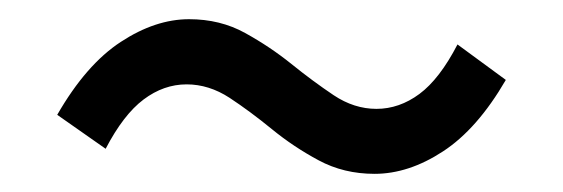

<svg xmlns="http://www.w3.org/2000/svg" viewBox="-20 -471 595 203"><path d="M376 -287.2Q343.4 -287.2 316.9 -301.5Q290.4 -315.7 267.4 -334.5Q244.4 -353.3 222.7 -367.6Q200.9 -381.8 177.3 -381.8Q153.1 -381.8 131.8 -365.8Q110.5 -349.8 91.7 -313.7L40.5 -349.6Q71.1 -402.8 107.7 -426.7Q144.3 -450.7 179.9 -450.7Q212.9 -450.7 239.2 -436.1Q265.5 -421.6 288.2 -403.3Q310.9 -385 332.7 -370.4Q354.4 -355.9 378 -355.9Q402.2 -355.9 423.5 -371.7Q444.8 -387.5 463.7 -424L514.8 -386.5Q484.6 -334.5 448.3 -310.9Q412.1 -287.2 376 -287.2Z"/></svg>

Font: Noto Sans HK Thin
Style: Regular
Weight: 100
Designer: Ryoko NISHIZUKA 西塚涼子 (kana, bopomofo & ideographs); Paul D. Hunt (Latin, Greek & Cyrillic); Sandoll Communications 산돌커뮤니
Foundry: Adobe
Version: Version 2.004-H2;hotconv 1.0.118;makeotfexe 2.5.65603